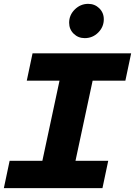

<svg xmlns="http://www.w3.org/2000/svg" viewBox="-31 -977 701 997"><path d="M-11 0 19 -142H189L278 -558H108L138 -700H650L620 -558H450L361 -142H531L501 0ZM409 -779Q375 -779 351.5 -802Q328 -825 328 -859Q328 -899 357.5 -928Q387 -957 427 -957Q461 -957 484.5 -934Q508 -911 508 -877Q508 -837 479 -808Q450 -779 409 -779Z"/></svg>

Font: Red Hat Mono
Style: Bold Italic
Weight: 700
Italic angle: -12°
Monospace: yes
Designer: Pentagram, MCKL
Foundry: Pentagram, MCKL
Version: Version 1.023; ttfautohint (v1.8.3)